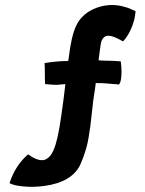

<svg xmlns="http://www.w3.org/2000/svg" viewBox="-20 -583 573 758"><path d="M514 -540Q516 -538 514 -528L511 -509Q496 -452 467 -421Q466 -420 465 -420Q444 -432 433 -436Q408 -446 395 -439Q383 -432 379 -415Q376 -401 374 -382L369 -345Q376 -345 379 -344Q437 -343 455 -341Q457 -341 457 -339Q462 -299 458 -273Q455 -252 449 -250Q449 -248 443 -250Q440 -251 431 -251L395 -254Q384 -255 358 -255Q357 -243 355 -231Q353 -219 351 -205.5Q349 -192 348 -185L341 -123Q337 -82 332 -55Q324 7 297 67Q264 136 156 151Q112 157 73 153Q37 150 19 141Q18 140 18 139Q40 71 90 27Q91 26 92 27Q131 55 156 48Q179 40 192 8Q208 -28 221 -120Q229 -178 231 -192L235 -225Q238 -248 238 -251L204 -248Q188 -248 159 -251Q158 -251 158 -252Q157 -264 157 -293Q157 -322 156 -333V-334H157Q197 -341 237 -342Q239 -342 244 -342L250 -343Q250 -345 250 -348L251 -352Q261 -440 281 -482Q302 -526 350 -547.5Q398 -569 450 -561Q458 -560 482 -553Q494 -549 499 -546Q512 -540 514 -540Z"/></svg>

Font: Tovari Sans
Style: Bold
Weight: 700
Designer: Verneri Kontto, Denis Ignatov
Foundry: Verneri Kontto
Version: Version 1.10 May 7, 2019